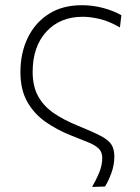

<svg xmlns="http://www.w3.org/2000/svg" viewBox="-20 -525 540 738"><path d="M334 193.5Q348.5 169 360.8 139.8Q373 110.5 373 82Q373 60.5 360.8 47.5Q348.5 34.5 321.8 23.2Q295 12 251.5 -5Q198.5 -26 154.8 -56.8Q111 -87.5 84.8 -133.8Q58.5 -180 58.5 -248Q58.5 -321 86.5 -379.2Q114.5 -437.5 167.2 -471.2Q220 -505 294.5 -505Q337.5 -505 377.8 -494Q418 -483 446.5 -466.5L441 -419.5Q399.5 -443.5 363.5 -452Q327.5 -460.5 298 -460.5Q210.5 -460.5 158 -403Q105.5 -345.5 105.5 -248.5Q105.5 -193 126.8 -154.8Q148 -116.5 187.2 -89.8Q226.5 -63 280 -41.5Q337 -18.5 367.2 -2.5Q397.5 13.5 408.5 31Q419.5 48.5 419.5 77Q419.5 109.5 407.8 141Q396 172.5 383.5 192Z"/></svg>

Font: Heraclito ExtraLight
Style: Regular
Weight: 200
Designer: Kostas Bartsokas (font) & Cristiano Sobral (main changes)
Foundry: Kostas Bartsokas (font) & Cristiano Sobral (main changes)
Version: Version 1.00;July 8, 2020;FontCreator 13.0.0.2655 64-bit